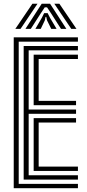

<svg xmlns="http://www.w3.org/2000/svg" viewBox="-20 -998 461 1018"><path d="M52.8 0V-800H393.2V-777H79.2V-23H393.2V0ZM158.5 -91.8V-371.5H383.2V-348.5H185V-114.8H393.2V-91.8ZM105.5 -45.8V-754.2H393.2V-731.2H132V-417.2H383.2V-394.5H132V-68.8H393.2V-45.8ZM158.5 -440.2V-708.2H393.2V-685.2H185V-463.2H383.2V-440.2ZM61.2 -844.8 151.8 -978.2H178.8L88.8 -844.8ZM114.8 -844.8 201.2 -978.2H245.5L332 -844.8H303.5L251.5 -926L229.5 -959H217.2L195.2 -925.8L143.2 -844.8ZM167.5 -844.8 202 -904 214.2 -928.5H232.5L245 -904L280 -844.8H251.8L229.5 -889.8L225.2 -908.2H221.5L217.5 -889.8L196 -844.8ZM358 -844.8 268 -978.2H294.8L385.5 -844.8Z"/></svg>

Font: Big Shoulders Inline Text Thin ExtraBold
Style: Regular
Weight: 800
Version: Version 2.002